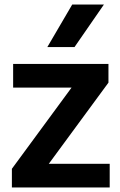

<svg xmlns="http://www.w3.org/2000/svg" viewBox="-20 -828 530 848"><path d="M195.5 -104.5H464.5V0H32.5V-82.5L296 -441H38V-545.5H459V-463ZM189 -620 299 -808H439L309 -620Z"/></svg>

Font: Encode Sans SemiBold
Style: Regular
Weight: 600
Designer: Multiple Designers
Foundry: Impallari Type
Version: Version 2.000